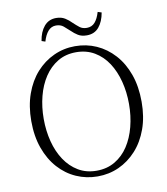

<svg xmlns="http://www.w3.org/2000/svg" viewBox="-98 -998 955 1095"><g transform="rotate(-10 379.5 -450.5)"><path d="M197 -801Q205 -853 231.5 -884.5Q258 -916 301 -916Q331 -916 352 -903Q373 -890 389 -873Q407 -856 423.5 -843Q440 -830 465 -830Q494 -830 512 -850.5Q530 -871 541 -909L563 -902Q554 -850 528 -819Q502 -788 458 -788Q427 -788 407 -800.5Q387 -813 371 -829Q353 -846 336 -860Q319 -874 293 -874Q266 -874 247.5 -853Q229 -832 218 -794ZM379 15Q314 15 256 -10.5Q198 -36 154 -85Q110 -134 85 -203.5Q60 -273 60 -361Q60 -448 85 -518Q110 -588 154 -637Q198 -686 256 -712.5Q314 -739 379 -739Q445 -739 502.5 -713.5Q560 -688 604.5 -639Q649 -590 674 -520Q699 -450 699 -361Q699 -274 674 -204.5Q649 -135 604.5 -86Q560 -37 502.5 -11Q445 15 379 15ZM379 -18Q439 -18 485.5 -45.5Q532 -73 563 -120.5Q594 -168 610 -230Q626 -292 626 -361Q626 -430 610 -492Q594 -554 563 -601.5Q532 -649 485.5 -676.5Q439 -704 379 -704Q319 -704 273 -676.5Q227 -649 195.5 -601.5Q164 -554 148 -492Q132 -430 132 -361Q132 -292 148 -230Q164 -168 195.5 -120.5Q227 -73 273 -45.5Q319 -18 379 -18Z"/></g></svg>

Font: Noto Serif SC ExtraLight
Style: Regular
Weight: 200
Designer: Ryoko NISHIZUKA 西塚涼子 (kana & ideographs); Frank Grießhammer (Latin, Greek & Cyrillic); Wenlong ZHANG 张文龙 (bopomofo); San
Foundry: Adobe
Version: Version 2.002-H1;hotconv 1.1.0;makeotfexe 2.6.0